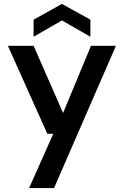

<svg xmlns="http://www.w3.org/2000/svg" viewBox="-20 -737 630 977"><path d="M128 220 251 -56H221L20 -504H151L301 -162L443 -504H570L255 220ZM151 -550V-637L295 -717L440 -637V-550L295 -633Z"/></svg>

Font: AWOL-DM SemiBold
Style: Regular
Weight: 600
Designer: Colophon Foundry, Jonny Pinhorn, Mikhail Sharanda
Foundry: Colophon Foundry
Version: Version 1.000;Glyphs 3.2.3 (3260)